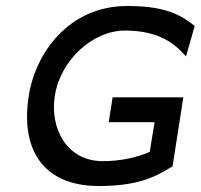

<svg xmlns="http://www.w3.org/2000/svg" viewBox="-20 -610 670 641"><path d="M76 -290C47 -105 129 11 310 11C432 11 493 -15 553 -53L556 -54L592 -285H356L343 -202H496L480 -103C438 -85 385 -72 323 -72C201 -72 146 -184 163 -290C182 -411 291 -508 397 -508C501 -508 557 -471 595 -428L601 -422L630 -523L628 -525C580 -563 527 -590 405 -590C209 -590 98 -432 76 -290Z"/></svg>

Font: Charger Sport
Style: SeBdExtObl
Weight: 600
Designer: Jasper
Foundry: Cannot Into Space Fonts
Version: Version 1.1